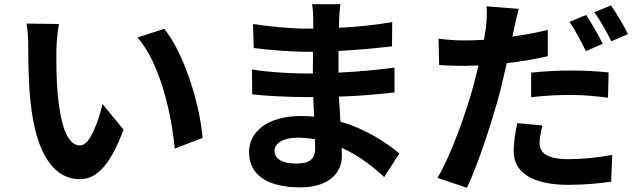

<svg xmlns="http://www.w3.org/2000/svg" viewBox="-20 -829 3040 912"><path d="M260 -715 106 -717C112 -686 114 -643 114 -615C114 -554 115 -437 125 -345C153 -77 248 22 358 22C438 22 501 -39 567 -213L467 -335C448 -255 408 -138 361 -138C298 -138 268 -237 254 -381C248 -453 247 -528 248 -593C248 -621 253 -679 260 -715ZM760 -692 633 -651C742 -527 795 -284 810 -123L942 -174C931 -327 855 -577 760 -692Z M1476 -168 1477 -125C1477 -67 1442 -52 1389 -52C1320 -52 1284 -75 1284 -113C1284 -147 1323 -175 1394 -175C1422 -175 1450 -172 1476 -168ZM1177 -499 1178 -381C1244 -373 1358 -368 1416 -368H1468L1472 -275C1452 -277 1431 -278 1410 -278C1256 -278 1163 -207 1163 -106C1163 0 1247 61 1407 61C1539 61 1604 -5 1604 -90L1603 -127C1683 -91 1751 -38 1805 12L1877 -100C1819 -148 1723 -215 1597 -251L1590 -370C1686 -373 1764 -380 1854 -390V-508C1773 -497 1689 -489 1588 -484V-587C1685 -592 1776 -601 1842 -609L1843 -724C1755 -709 1672 -701 1590 -697L1591 -738C1592 -764 1594 -789 1597 -809H1462C1466 -790 1468 -759 1468 -740V-693H1429C1368 -693 1254 -703 1182 -715L1185 -601C1251 -592 1367 -583 1430 -583H1467L1466 -480H1418C1365 -480 1242 -487 1177 -499Z M2503 -484V-367C2566 -375 2627 -378 2696 -378C2757 -378 2818 -371 2868 -365L2871 -485C2812 -491 2752 -494 2695 -494C2630 -494 2559 -490 2503 -484ZM2557 -233 2437 -244C2429 -205 2420 -157 2420 -110C2420 -9 2511 49 2679 49C2759 49 2826 42 2883 34L2888 -93C2816 -80 2747 -73 2680 -73C2573 -73 2543 -106 2543 -150C2543 -172 2549 -204 2557 -233ZM2764 -758 2685 -725C2712 -687 2743 -627 2763 -586L2843 -621C2825 -658 2789 -721 2764 -758ZM2882 -803 2803 -771C2831 -733 2863 -675 2884 -633L2963 -667C2946 -702 2909 -766 2882 -803ZM2189 -637C2147 -637 2114 -639 2063 -645L2066 -520C2101 -518 2138 -516 2187 -516L2253 -518L2232 -434C2195 -294 2119 -85 2058 16L2198 63C2254 -56 2320 -260 2357 -400L2387 -529C2454 -537 2522 -548 2582 -562V-687C2527 -674 2470 -663 2414 -655L2422 -692C2426 -714 2436 -759 2444 -787L2291 -799C2294 -775 2292 -734 2288 -697L2279 -640C2248 -638 2218 -637 2189 -637Z"/></svg>

Font: Source Han Sans KR
Style: Bold
Weight: 700
Designer: Ryoko NISHIZUKA 西塚涼子 (kana, bopomofo & ideographs); Paul D. Hunt (Latin, Greek & Cyrillic); Sandoll Communications 산돌커뮤니
Foundry: Adobe
Version: Version 2.004;hotconv 1.0.118;makeotfexe 2.5.65603